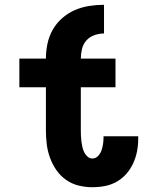

<svg xmlns="http://www.w3.org/2000/svg" viewBox="-20 -775 640 803"><path d="M366 8Q337 8 308.5 1Q280 -6 256 -23Q232 -40 215.5 -64Q199 -88 189 -115.5Q179 -143 175.5 -172Q172 -201 172 -230V-410H61V-530H172Q172 -561 178.5 -592Q185 -623 200.5 -650.5Q216 -678 240 -699Q264 -720 292.5 -732.5Q321 -745 352.5 -750Q384 -755 415 -755V-635Q395 -635 375 -628Q355 -621 341.5 -606Q328 -591 323 -570.5Q318 -550 318 -530H463V-410H318V-230Q318 -219 318.5 -207Q319 -195 320.5 -183.5Q322 -172 324.5 -160.5Q327 -149 332 -138.5Q337 -128 346 -120Q355 -112 366 -112Q380 -112 390 -122.5Q400 -133 404.5 -146Q409 -159 411 -173Q413 -187 413 -200Q413 -202 413 -203Q413 -204 413 -205H558Q558 -202 558 -199.5Q558 -197 558 -194Q558 -167 553 -141.5Q548 -116 537 -92Q526 -68 508.5 -48Q491 -28 468 -15Q445 -2 419 3Q393 8 366 8Z"/></svg>

Font: Iosevka Curly Slab HvEx
Style: Regular
Weight: 900
Width: 7
Monospace: yes
Designer: Belleve Invis
Foundry: Belleve Invis
Version: Version 11.1.0; ttfautohint (v1.8.3)